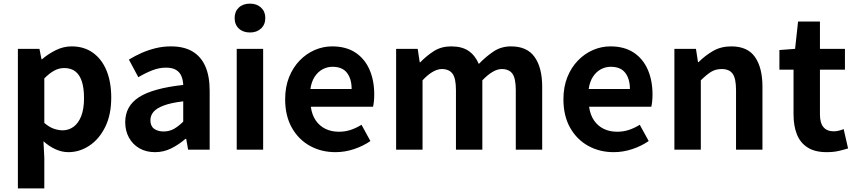

<svg xmlns="http://www.w3.org/2000/svg" viewBox="-20 -831 4747 1066"><path d="M79.3 214.9V-559.8H199L210.4 -501.9H213.2Q248.3 -532.1 290.5 -552.8Q332.7 -573.5 377.8 -573.5Q446.7 -573.5 496 -538.1Q545.4 -502.6 571.5 -439.1Q597.6 -375.6 597.6 -288.9Q597.6 -192.9 563.6 -125Q529.5 -57.1 475.3 -21.7Q421.2 13.8 359.7 13.8Q323.5 13.8 288.4 -2.2Q253.2 -18.1 221.3 -46.8L226 44.4V214.9ZM327.6 -107.4Q361 -107.4 388.1 -126.9Q415.2 -146.4 430.9 -186.2Q446.5 -226.1 446.5 -286.6Q446.5 -340.3 434.9 -377.5Q423.2 -414.6 399.1 -433.9Q375.1 -453.2 335.8 -453.2Q307.5 -453.2 281.2 -439Q255 -424.9 226 -395.7V-148.7Q252.7 -125.3 279 -116.3Q305.2 -107.4 327.6 -107.4Z M840.4 13.8Q790.9 13.8 753.6 -7.9Q716.4 -29.5 695.8 -67.2Q675.2 -105 675.2 -152.6Q675.2 -242.2 751.9 -291.6Q828.7 -341 997.3 -359.4Q996.2 -386.8 987.1 -408.6Q978 -430.4 957.4 -442.9Q936.8 -455.5 902.1 -455.5Q863.3 -455.5 825.3 -440.5Q787.3 -425.6 748 -402.4L695.7 -500.1Q729.1 -520.7 766.2 -537.1Q803.3 -553.4 844.3 -563.5Q885.3 -573.5 929.1 -573.5Q1000.4 -573.5 1048 -545.7Q1095.6 -517.8 1119.9 -463Q1144.1 -408.3 1144.1 -327V0H1024.4L1013.9 -59.9H1009.4Q973.3 -28.4 931 -7.3Q888.8 13.8 840.4 13.8ZM888.7 -101.1Q920.1 -101.1 945.6 -115.4Q971.1 -129.7 997.3 -155.8V-268.4Q929.4 -260.3 889.2 -245.2Q849 -230.1 832.1 -209.7Q815.1 -189.3 815.1 -163.8Q815.1 -130.8 835.7 -116Q856.3 -101.1 888.7 -101.1Z M1294.3 0V-559.8H1441V0ZM1367.9 -650.6Q1329.2 -650.6 1306 -672.6Q1282.7 -694.5 1282.7 -731.4Q1282.7 -767.1 1306 -789Q1329.2 -810.8 1367.9 -810.8Q1405.5 -810.8 1429.2 -789Q1453 -767.1 1453 -731.4Q1453 -694.5 1429.2 -672.6Q1405.5 -650.6 1367.9 -650.6Z M1842.4 13.8Q1763.9 13.8 1700.7 -21.2Q1637.5 -56.1 1600.4 -121.9Q1563.2 -187.7 1563.2 -279.9Q1563.2 -348.1 1584.8 -402.2Q1606.4 -456.3 1643.6 -494.8Q1680.8 -533.2 1727.5 -553.4Q1774.3 -573.5 1823.7 -573.5Q1901.1 -573.5 1953 -539.3Q2004.9 -505.1 2031.4 -444.7Q2057.8 -384.4 2057.8 -306.4Q2057.8 -285.9 2055.9 -267.6Q2053.9 -249.4 2051.1 -238.4H1705.7Q1711.9 -192.8 1733.2 -162.1Q1754.4 -131.4 1787.1 -115.5Q1819.8 -99.6 1861.6 -99.6Q1895.6 -99.6 1926 -109.4Q1956.3 -119.3 1987.1 -138.2L2036.6 -47.9Q1995.7 -19.8 1945 -3Q1894.4 13.8 1842.4 13.8ZM1703.4 -336.9H1932.3Q1932.3 -393.2 1906.4 -426.7Q1880.6 -460.2 1826.1 -460.2Q1797 -460.2 1771.2 -446.4Q1745.4 -432.6 1727.4 -405.4Q1709.4 -378.2 1703.4 -336.9Z M2179.3 0V-559.8H2299L2310.4 -485.1H2313.2Q2348.4 -521.4 2389.3 -547.5Q2430.2 -573.5 2484.9 -573.5Q2545.2 -573.5 2581.8 -548.2Q2618.4 -522.9 2638.5 -476Q2677.7 -516.9 2720.2 -545.2Q2762.8 -573.5 2817.1 -573.5Q2906.6 -573.5 2948.4 -514.3Q2990.3 -455 2990.3 -349.1V0H2843.7V-330.9Q2843.7 -396 2824.9 -421.9Q2806.1 -447.7 2765.5 -447.7Q2742.1 -447.7 2715.4 -432.2Q2688.7 -416.8 2658 -385.1V0H2511.5V-330.9Q2511.5 -396 2492.4 -421.9Q2473.3 -447.7 2432.7 -447.7Q2409.6 -447.7 2382.5 -432.2Q2355.4 -416.8 2326 -385.1V0Z M3387.4 13.8Q3308.9 13.8 3245.7 -21.2Q3182.5 -56.1 3145.4 -121.9Q3108.2 -187.7 3108.2 -279.9Q3108.2 -348.1 3129.8 -402.2Q3151.4 -456.3 3188.6 -494.8Q3225.8 -533.2 3272.5 -553.4Q3319.3 -573.5 3368.7 -573.5Q3446.1 -573.5 3498 -539.3Q3549.9 -505.1 3576.4 -444.7Q3602.8 -384.4 3602.8 -306.4Q3602.8 -285.9 3600.9 -267.6Q3598.9 -249.4 3596.1 -238.4H3250.7Q3256.9 -192.8 3278.2 -162.1Q3299.4 -131.4 3332.1 -115.5Q3364.8 -99.6 3406.6 -99.6Q3440.6 -99.6 3471 -109.4Q3501.3 -119.3 3532.1 -138.2L3581.6 -47.9Q3540.7 -19.8 3490 -3Q3439.4 13.8 3387.4 13.8ZM3248.4 -336.9H3477.3Q3477.3 -393.2 3451.4 -426.7Q3425.6 -460.2 3371.1 -460.2Q3342 -460.2 3316.2 -446.4Q3290.4 -432.6 3272.4 -405.4Q3254.4 -378.2 3248.4 -336.9Z M3724.3 0V-559.8H3844L3855.4 -485.9H3858.2Q3894.5 -522.2 3938.7 -547.9Q3982.9 -573.5 4040.2 -573.5Q4130.6 -573.5 4171.9 -514.3Q4213.2 -455 4213.2 -349.1V0H4066.5V-330.9Q4066.5 -396 4047.5 -421.9Q4028.5 -447.7 3987.1 -447.7Q3952.9 -447.7 3927.6 -431.9Q3902.3 -416 3871 -385.1V0Z M4569.9 13.8Q4503.7 13.8 4463.1 -12.6Q4422.4 -39 4404.1 -86Q4385.8 -133 4385.8 -195.4V-444.1H4307.3V-553.2L4394.4 -559.8L4410.9 -711.4H4532.4V-559.8H4671.2V-444.1H4532.4V-195.8Q4532.4 -148 4552.1 -124.9Q4571.8 -101.9 4608.8 -101.9Q4623 -101.9 4638.1 -105.7Q4653.2 -109.6 4664.1 -114.2L4688.6 -7Q4666.3 0.2 4636.8 7Q4607.3 13.8 4569.9 13.8Z"/></svg>

Font: Noto Sans TC Thin
Style: Regular
Weight: 100
Designer: Ryoko NISHIZUKA 西塚涼子 (kana, bopomofo & ideographs); Paul D. Hunt (Latin, Greek & Cyrillic); Sandoll Communications 산돌커뮤니
Foundry: Adobe
Version: Version 2.004-H2;hotconv 1.0.118;makeotfexe 2.5.65603